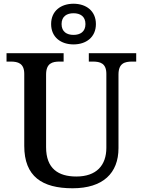

<svg xmlns="http://www.w3.org/2000/svg" viewBox="-20 -999 765 1029"><path d="M374 -761C441 -761 494 -799 494 -870C494 -941 441 -979 374 -979C307 -979 254 -941 254 -870C254 -799 307 -761 374 -761ZM374 -812C339 -812 310 -828 310 -870C310 -912 339 -928 374 -928C409 -928 438 -912 438 -870C438 -828 409 -812 374 -812ZM369 10C532 10 615 -71 615 -205V-599C615 -660 648 -669 689 -669H710V-714H456V-669H477C517 -669 550 -660 550 -603V-207C550 -113 497 -53 389 -53C293 -53 227 -95 227 -210V-599C227 -660 260 -669 300 -669H321V-714H15V-669H37C76 -669 110 -660 110 -603V-217C110 -53 206 10 369 10Z"/></svg>

Font: Noto Serif Medium
Style: Regular
Weight: 500
Designer: Monotype Design Team
Foundry: Monotype Imaging Inc.
Version: Version 2.013